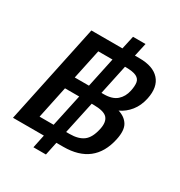

<svg xmlns="http://www.w3.org/2000/svg" viewBox="-189 -860 1009 1077"><g transform="rotate(30 315.5 -322.0)"><path d="M185 86 203 0H3L139 -644H340L359 -730H440L421 -644H451Q539 -644 579.5 -599Q620 -554 603 -472Q592 -420 563.5 -384.5Q535 -349 496 -331Q540 -318 560.5 -284.5Q581 -251 567 -186Q527 0 329 0H284L266 86ZM190 -369H282L323 -562H231ZM363 -369H378Q433 -369 462 -394.5Q491 -420 500 -463Q507 -496 503.5 -518Q500 -540 478 -551Q456 -562 407 -562H404ZM129 -80H220L265 -289H173ZM301 -80H323Q381 -80 413 -104.5Q445 -129 458 -190Q469 -240 447.5 -264.5Q426 -289 356 -289H346Z"/></g></svg>

Font: Kanit
Style: Italic
Weight: 400
Italic angle: -12°
Designer: Katatrad Team
Foundry: CadsonDemak
Version: Version 2.000; ttfautohint (v1.8.3)